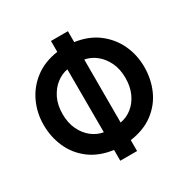

<svg xmlns="http://www.w3.org/2000/svg" viewBox="-199 -1000 1241 1267"><g transform="rotate(-30 421.5 -366.5)"><path d="M357 -823H486V-740Q590 -725 661 -670.5Q732 -616 768.5 -537Q805 -458 805 -367Q805 -275 770 -195.5Q735 -116 664 -62Q593 -8 486 7V90H358V8Q251 -7 180 -61Q109 -115 73.5 -195Q38 -275 38 -367Q38 -458 75 -537.5Q112 -617 183 -671Q254 -725 357 -740ZM182 -366Q182 -300 206 -249Q230 -198 270 -166.5Q310 -135 358 -127L357 -607Q312 -599 272 -568Q232 -537 207 -486Q182 -435 182 -366ZM486 -127Q534 -135 574 -166.5Q614 -198 637.5 -249Q661 -300 661 -366Q661 -435 636 -486Q611 -537 571.5 -568Q532 -599 486 -607Z"/></g></svg>

Font: Kreadon
Style: Bold
Weight: 700
Designer: Reiya WATANABE
Foundry: StudioGnu
Version: Version 1.003; ttfautohint (v1.8.4.7-5d5b);gftools[0.9.32]